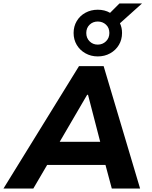

<svg xmlns="http://www.w3.org/2000/svg" viewBox="-52 -1086 875 1106"><path d="M-32 0 403 -705H545L755 0H592L540 -194L595 -136H179L253 -193L140 0ZM450 -540 272 -235 253 -269H565L534 -235L455 -540ZM511 -761Q472 -761 440 -779Q408 -797 390 -827.5Q372 -858 372 -896Q372 -934 390 -964.5Q408 -995 440 -1012.5Q472 -1030 511 -1030Q531 -1030 549 -1025.5Q567 -1021 582 -1012L636 -1066H766L639 -952Q645 -939 648 -925.5Q651 -912 651 -896Q651 -858 633 -827.5Q615 -797 583 -779Q551 -761 511 -761ZM511 -829Q539 -829 558.5 -848Q578 -867 578 -896Q578 -926 558.5 -944Q539 -962 511 -962Q483 -962 464 -943.5Q445 -925 445 -896Q445 -867 464 -848Q483 -829 511 -829Z"/></svg>

Font: Nunito Sans 7pt ExtraBold
Style: Italic
Weight: 800
Italic angle: -9°
Designer: Vernon Adams
Foundry: Vernon Adams
Version: Version 3.101;gftools[0.9.27]